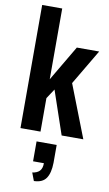

<svg xmlns="http://www.w3.org/2000/svg" viewBox="-118 -866 707 1244"><g transform="rotate(10 235.5 -244.5)"><path d="M54.2 -1V-811H186V-345.2L323.2 -578.1H470.2L333 -346.2L467.8 0H325.2L228 -285.2L186 -221.2V-1ZM199.2 321.8 179.2 269Q210.4 265.1 226.8 248.3Q243.2 231.4 243.2 196.8H171.9V65.9H304.2V183.1Q303.2 250.5 279.5 285.4Q255.9 320.3 199.2 321.8Z"/></g></svg>

Font: Oswald Medium
Style: Regular
Weight: 500
Designer: Vernon Adams
Foundry: Vernon Adams
Version: Version 4.103